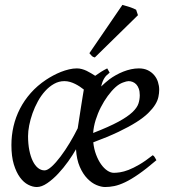

<svg xmlns="http://www.w3.org/2000/svg" viewBox="-20 -732 687 772"><path d="M444.8 -381.8Q428.7 -367.2 413.3 -346.2Q397.9 -325.2 385.5 -300.8Q373 -276.4 364.7 -249.8Q356.4 -223.1 354.5 -197.3Q418.5 -222.2 455.8 -242.4Q493.2 -262.7 512.2 -280.8Q531.2 -298.8 536.6 -315.4Q542 -332 542 -349.1Q542 -364.3 538.1 -375.2Q534.2 -386.2 527.8 -392.8Q521.5 -399.4 513.4 -402.6Q505.4 -405.8 497.1 -405.8Q489.3 -405.8 474.1 -400.1Q459 -394.5 444.8 -381.8ZM292.5 -216.3Q295.9 -238.3 299.6 -262.2Q303.2 -286.1 306.6 -307.6Q310.1 -329.1 312.7 -345.9Q315.4 -362.8 316.9 -371.1V-372.1Q309.6 -377.9 300.8 -383.8Q292 -389.6 282.2 -394.5Q272.5 -399.4 261.5 -402.6Q250.5 -405.8 238.8 -405.8Q216.8 -405.8 197.3 -394.8Q177.7 -383.8 161.4 -365.7Q145 -347.7 132.3 -324.5Q119.6 -301.3 110.8 -276.6Q102.1 -252 97.4 -228Q92.8 -204.1 92.8 -185.1Q92.8 -153.3 97.9 -127.9Q103 -102.5 111.8 -84.5Q120.6 -66.4 132.8 -56.6Q145 -46.9 159.2 -46.9Q170.9 -46.9 188 -62.5Q205.1 -78.1 223.6 -102.8Q242.2 -127.4 260.3 -157.5Q278.3 -187.5 292.5 -216.3ZM420.9 -439.9Q413.6 -434.1 408.4 -429Q403.3 -423.8 399.7 -418Q396 -412.1 392.8 -404.3Q389.6 -396.5 386.7 -384.3Q402.3 -399.4 419.9 -413.1Q431.6 -421.9 446 -429.9Q460.4 -438 475.8 -444.1Q491.2 -450.2 507.1 -453.6Q522.9 -457 538.1 -457Q559.1 -457 574.5 -449.5Q589.8 -441.9 600.1 -429.7Q610.4 -417.5 615.2 -402.1Q620.1 -386.7 620.1 -371.1Q620.1 -357.4 616.9 -342.3Q613.8 -327.1 603.8 -311Q593.8 -294.9 575.9 -277.3Q558.1 -259.8 528.6 -241Q499 -222.2 456.5 -201.9Q414.1 -181.6 355 -159.7Q357.9 -132.3 366.5 -109.9Q375 -87.4 386.5 -71.3Q397.9 -55.2 411.4 -46.1Q424.8 -37.1 438 -37.1Q448.2 -37.1 462.9 -39.3Q477.5 -41.5 496.8 -48.8Q516.1 -56.2 540.3 -70.3Q564.5 -84.5 594.2 -107.9Q599.6 -105 603 -98.4Q606.4 -91.8 608.9 -87.9Q568.4 -53.2 537.8 -32Q507.3 -10.7 483.2 0.7Q459 12.2 439.7 16.1Q420.4 20 402.8 20Q387.2 20 367.9 12Q348.6 3.9 331.1 -14.2Q313.5 -32.2 300.8 -61.3Q288.1 -90.3 285.6 -131.8Q272.9 -109.4 254.2 -83Q235.4 -56.6 213.9 -33.7Q192.4 -10.7 169.9 4.6Q147.5 20 127.9 20Q111.3 20 93.3 10.7Q75.2 1.5 60.3 -18.8Q45.4 -39.1 35.6 -71Q25.9 -103 25.9 -148.9Q25.9 -187.5 34.4 -224.4Q43 -261.2 60.3 -294.9Q77.6 -328.6 103.8 -358.2Q129.9 -387.7 165 -411.1Q178.2 -419.9 193.6 -428.2Q209 -436.5 225.1 -442.9Q241.2 -449.2 257.6 -453.1Q273.9 -457 289.1 -457Q299.3 -457 309.1 -454.3Q318.8 -451.7 328.1 -447.3Q337.4 -442.9 346.2 -437.5Q355 -432.1 362.8 -427.2Q374 -435.5 386.2 -443.1Q398.4 -450.7 411.1 -457L420.9 -439.9ZM534.7 -670.9 361.3 -501Q353.5 -502.9 349.9 -506.3Q346.2 -509.8 339.4 -518.1L472.2 -712.4Q477.1 -710.9 484.6 -708.7Q492.2 -706.5 500.5 -703.9Q508.8 -701.2 516.1 -698.2Q523.4 -695.3 527.3 -692.9Z"/></svg>

Font: Gentium
Style: Italic
Weight: 400
Italic angle: -7°
Designer: J. Victor Gaultney
Version: Version 1.02; 2005; OFL release